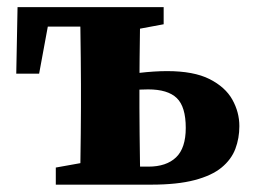

<svg xmlns="http://www.w3.org/2000/svg" viewBox="-20 -503 688 523"><path d="M280.6 0V-49.1H384.1Q433.2 -49.1 459.6 -74.4Q486 -99.7 486 -154.5Q486 -212.3 461.5 -235.9Q437 -259.5 383.5 -259.5Q357.1 -259.5 331.2 -256.7Q305.3 -253.9 280.3 -247.9V-289.7Q316.4 -299.5 358.7 -304.4Q401 -309.3 435.2 -309.3Q507.7 -309.3 550.8 -287.6Q593.8 -265.8 612.9 -231.6Q632 -197.4 632 -159.5Q632 -126.4 621.1 -97.5Q610.1 -68.5 583.5 -46.6Q556.9 -24.7 510 -12.4Q463.1 0 391.4 0ZM197.5 0Q198.5 -23 199 -60.4Q199.5 -97.7 200 -138.2Q200.5 -178.7 200.5 -210V-273.5Q200.5 -304.8 200 -345.3Q199.5 -385.8 199 -423.6Q198.5 -461.5 197.5 -483.5H362.8Q361.8 -461.5 361.3 -423.6Q360.8 -385.8 360.3 -345.3Q359.8 -304.8 359.8 -273.5V-210Q359.8 -178.7 360.3 -138.2Q360.8 -97.7 361.3 -60.4Q361.8 -23 362.8 0ZM24.3 -302.4 27.8 -483.5H280.3V-430.6H58.8L120 -483.5L86.6 -302.4ZM132 0V-46.6L243.7 -66.6H280.3V0ZM280.3 -416.9V-483.5H425.8V-436.9L318.4 -416.9Z"/></svg>

Font: Source Serif 4 Variable
Style: Regular
Weight: 400
Designer: Frank Grießhammer
Foundry: Adobe
Version: Version 4.005;hotconv 1.1.0;makeotfexe 2.6.0